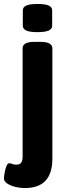

<svg xmlns="http://www.w3.org/2000/svg" viewBox="-59 -736 332 968"><path d="M67 212Q42 212 17.5 206Q-7 200 -23 189Q-39 178 -39 164Q-39 155 -36 136.5Q-33 118 -27 102.5Q-21 87 -12 87Q-5 87 2.5 90.5Q10 94 24 94Q41 94 48 84Q55 74 55 52V-492Q55 -508 69 -516.5Q83 -525 116 -525H144Q176 -525 190.5 -516.5Q205 -508 205 -492V64Q205 212 67 212ZM130 -574Q91 -574 73.5 -582Q56 -590 56 -606V-684Q56 -700 73.5 -708Q91 -716 130 -716Q169 -716 186.5 -708Q204 -700 204 -684V-606Q204 -590 186.5 -582Q169 -574 130 -574Z"/></svg>

Font: Asap Semi Condensed
Style: Bold
Weight: 700
Width: 4
Designer: Pablo Cosgaya
Foundry: Omnibus-Type
Version: Version 3.001; ttfautohint (v1.8.4.7-5d5b)